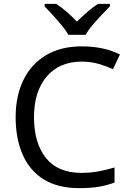

<svg xmlns="http://www.w3.org/2000/svg" viewBox="-20 -964 672 994"><path d="M403 -645Q288 -645 222 -568Q156 -491 156 -357Q156 -224 217.5 -146.5Q279 -69 402 -69Q449 -69 491 -77Q533 -85 573 -97V-19Q533 -4 490.5 3Q448 10 389 10Q280 10 207 -35Q134 -80 97.5 -163Q61 -246 61 -358Q61 -466 100.5 -548.5Q140 -631 217 -677.5Q294 -724 404 -724Q517 -724 601 -682L565 -606Q532 -621 491.5 -633Q451 -645 403 -645ZM334 -784Q321 -807 299 -833.5Q277 -860 253 -886Q229 -912 211 -931V-944H271Q297 -927 325 -903Q353 -879 378 -852Q405 -879 433 -903Q461 -927 487 -944H549V-931Q530 -912 505.5 -886Q481 -860 458.5 -833.5Q436 -807 424 -784Z"/></svg>

Font: Noto Sans Thai Looped
Style: Regular
Weight: 400
Designer: Sasikarn Vongin, Ben Mitchell
Foundry: The Fontpad Ltd
Version: Version 1.001; ttfautohint (v1.8.4.7-5d5b)